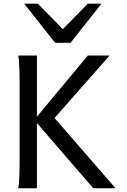

<svg xmlns="http://www.w3.org/2000/svg" viewBox="-20 -1011 680 1031"><path d="M178.2 -712.9H78.1C85.4 -673.8 85.4 -596.7 85.4 -500.5V-212.4C85.4 -116.2 85.4 -39.1 78.1 0H178.2V-350.1L481 0H600.6L272.9 -377.4L568.8 -712.9H451.7L178.2 -384.3ZM109.9 -991.2 275.9 -781.2H358.9L524.9 -991.2H451.7L317.4 -854.5L183.1 -991.2Z"/></svg>

Font: Andika
Style: Regular
Weight: 400
Designer: Victor Gaultney, Annie Olsen, Julie Remington, Don Collingsworth, Eric Hays
Foundry: SIL International
Version: Version 1.000